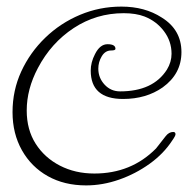

<svg xmlns="http://www.w3.org/2000/svg" viewBox="-20 -511 570 582"><path d="M241 51Q175 51 125 23Q75 -5 46.5 -55.5Q18 -106 18 -171Q18 -237 44.5 -294.5Q71 -352 117 -396.5Q163 -441 222.5 -466Q282 -491 348 -491Q419 -491 470 -458Q530 -421 530 -353Q530 -287 473 -246Q423 -211 353 -211Q255 -211 255 -297Q255 -322 268 -347Q283 -377 306 -377Q330 -377 330 -363Q330 -358 317 -358Q299 -358 288.5 -340.5Q278 -323 278 -303Q278 -275 297 -254.5Q316 -234 344 -234Q444 -234 486 -300Q500 -323 500 -348Q500 -386 477 -416.5Q454 -447 418 -461Q392 -471 355 -471Q272 -471 203.5 -426Q135 -381 95 -305Q61 -241 61 -176Q61 -118 88 -75.5Q115 -33 161.5 -9Q208 15 266 15Q378 15 453 -61L482 -98Q492 -111 505 -111Q512 -111 512 -104Q512 -99 502 -85Q476 -45 433.5 -14.5Q391 16 341 33.5Q291 51 241 51Z"/></svg>

Font: Petemoss
Style: Regular
Weight: 400
Designer: Robert E. Leuschke
Foundry: Robert E. Leuschke
Version: Version 1.010; ttfautohint (v1.8.3)